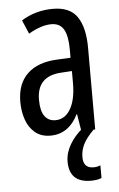

<svg xmlns="http://www.w3.org/2000/svg" viewBox="-54 -585 525 848"><g transform="rotate(-5 208.0 -161.5)"><path d="M213 -547Q289 -547 321 -499Q353 -451 353 -362V0H291L279 -74H277Q235 10 154 10Q113 10 86 -12.5Q59 -35 46.5 -71.5Q34 -108 34 -150Q34 -230 80 -274Q126 -318 211 -322L272 -325V-360Q272 -422 255 -451Q238 -480 200 -480Q156 -480 99 -447L73 -508Q136 -547 213 -547ZM225 -263Q117 -257 117 -152Q117 -103 134 -79.5Q151 -56 182 -56Q224 -56 248.5 -97.5Q273 -139 273 -212V-266ZM286 117Q286 166 331 166Q342 166 349.5 164Q357 162 362 160V216Q344 224 315 224Q219 224 219 131Q219 93 240.5 56Q262 19 300 -12L346 0Q312 34 299 61Q286 88 286 117Z"/></g></svg>

Font: Noto Sans Thai ExtCond
Style: Regular
Weight: 400
Width: 2
Designer: Monotype Design Team
Foundry: Monotype Imaging Inc.
Version: Version 2.002; ttfautohint (v1.8.4.7-5d5b)